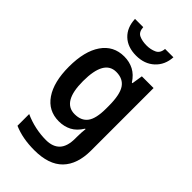

<svg xmlns="http://www.w3.org/2000/svg" viewBox="-298 -845 1170 1170"><g transform="rotate(45 287.5 -260.0)"><path d="M239 -552Q284 -552 320.5 -533Q357 -514 384 -472H389L400 -542H501V-4Q501 115 440 177.5Q379 240 255 240Q204 240 160.5 232Q117 224 77 207V106Q121 126 168 136Q215 146 261 146Q320 146 350.5 113.5Q381 81 381 13V0Q381 -17 382 -37Q383 -57 385 -72H381Q354 -28 317.5 -9Q281 10 236 10Q145 10 94.5 -64Q44 -138 44 -269Q44 -403 95.5 -477.5Q147 -552 239 -552ZM271 -451Q167 -451 167 -268Q167 -89 273 -89Q330 -89 357.5 -126Q385 -163 385 -250V-271Q385 -368 357.5 -409.5Q330 -451 271 -451ZM454 -760Q450 -691 404 -648.5Q358 -606 286 -606Q213 -606 169.5 -647Q126 -688 123 -760H194Q196 -720 222.5 -707.5Q249 -695 288 -695Q322 -695 350.5 -708Q379 -721 382 -760Z"/></g></svg>

Font: Noto Sans Gurmukhi UI SemiCondensed SemiBold
Style: Regular
Weight: 600
Width: 4
Designer: Jelle Bosma - Monotype Design Team
Foundry: Monotype Imaging Inc.
Version: Version 2.004; ttfautohint (v1.8.4.7-5d5b)